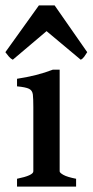

<svg xmlns="http://www.w3.org/2000/svg" viewBox="-34 -688 342 708"><path d="M28.8 0V-28.8Q88.9 -41 88.9 -56.2V-293Q88.9 -323.7 87.2 -339.1Q85.4 -354.5 73 -360.6Q60.5 -366.7 28.8 -369.6V-397.5Q64.5 -402.8 98.4 -411.4Q132.3 -419.9 161.1 -431.2H186V-56.2Q186 -50.8 200 -43Q213.9 -35.2 246.6 -28.8V0ZM287.6 -495.6Q282.2 -486.8 276.6 -479Q271 -471.2 263.7 -467.8L137.7 -573.2L13.2 -467.8Q5.9 -471.2 -1 -479Q-7.8 -486.8 -14.2 -495.6L109.4 -668H167.5Z"/></svg>

Font: Dai Banna SIL Medium
Style: Regular
Weight: 500
Designer: Victor Gaultney
Foundry: SIL International
Version: Version 4.000